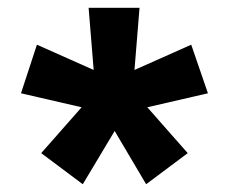

<svg xmlns="http://www.w3.org/2000/svg" viewBox="-20 -730 589 494"><path d="M193 -256 86 -336 190 -454 34 -490 75 -615 221 -550 208 -710H339L326 -550L472 -615L515 -490L359 -454L463 -336L356 -256L275 -393Z"/></svg>

Font: Special Gothic Extended Bold
Style: Regular
Weight: 700
Width: 7
Designer: Alistair McCready
Foundry: Monolith
Version: Version 1.000; ttfautohint (v1.8.4.7-5d5b)